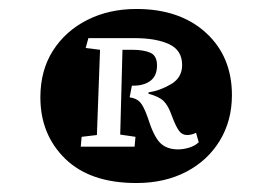

<svg xmlns="http://www.w3.org/2000/svg" viewBox="-20 -790 580 428"><path d="M284 -382Q181 -382 125.5 -436Q70 -490 70 -573Q70 -633 98 -677Q126 -721 174.5 -745.5Q223 -770 284 -770Q381 -770 439 -717Q497 -664 497 -578Q497 -521 470 -476.5Q443 -432 395 -407Q347 -382 284 -382ZM377 -457Q389 -457 402 -461Q415 -465 423 -473L417 -494Q407 -489 397 -489Q386 -489 379 -498.5Q372 -508 363 -532Q355 -555 344.5 -565Q334 -575 311 -581V-584Q337 -588 361.5 -602.5Q386 -617 386 -645Q386 -678 357 -691.5Q328 -705 280 -705H177L171 -683L203 -679L196 -489L162 -485L160 -463H280L282 -485L248 -490L253 -679H275Q300 -679 315 -672.5Q330 -666 330 -644Q330 -621 315.5 -610Q301 -599 277 -599H274L269 -573Q284 -571 292 -562.5Q300 -554 309 -529Q322 -487 336.5 -472Q351 -457 377 -457Z"/></svg>

Font: Literata 7pt SemiBold
Style: Italic
Weight: 600
Italic angle: -2°
Designer: Latin by Veronika Burian and Jose Scaglione. Greek by Irene Vlachou. Cyrillic by Vera Evstafieva
Foundry: TypeTogether
Version: Version 3.002